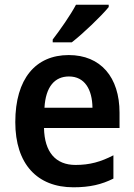

<svg xmlns="http://www.w3.org/2000/svg" viewBox="-20 -786 570 816"><path d="M442 -756V-766H303C279 -721 237 -661 204 -618V-606H285C333 -643 411 -718 442 -756ZM272 -552C132 -552 45 -452 45 -267C45 -89 138 10 292 10C362 10 412 -2 462 -27V-126C408 -98 361 -85 301 -85C216 -85 169 -140 167 -242H488V-307C488 -458 408 -552 272 -552ZM273 -461C340 -461 372 -406 373 -328H169C174 -418 213 -461 273 -461Z"/></svg>

Font: Noto Sans Myanmar SemiCondensed SemiBold
Style: Regular
Weight: 600
Width: 4
Designer: Monotype Design Team
Foundry: Monotype Imaging Inc.
Version: Version 2.107